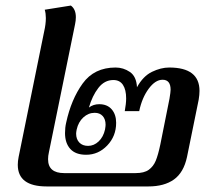

<svg xmlns="http://www.w3.org/2000/svg" viewBox="-20 -671 753 691"><path d="M44 -78Q44 -91 47 -106L139 -558Q145 -584 145 -606Q145 -623 141 -636L235 -651Q253 -638 253 -609Q253 -597 250 -583L156 -123Q153 -110 153 -98Q153 -48 211 -48H468Q499 -48 515.5 -60Q532 -72 540.5 -92.5Q549 -113 557 -151L590 -316Q594 -340 594 -348Q594 -384 565 -384Q539 -384 515 -351.5Q491 -319 481 -271H429Q434 -298 434 -317Q434 -348 422.5 -365.5Q411 -383 388 -383Q356 -383 334 -354.5Q312 -326 300 -284Q316 -296 337 -296Q366 -296 382 -277.5Q398 -259 398 -229Q398 -181 366 -147.5Q334 -114 290 -114Q252 -114 233 -135Q214 -156 214 -192Q214 -212 218 -229Q236 -313 277.5 -370.5Q319 -428 396 -428Q424 -428 447.5 -412Q471 -396 473 -357Q495 -397 527 -412.5Q559 -428 589 -428Q698 -428 698 -344Q698 -330 695 -312L653 -106Q641 -50 606 -25Q571 0 514 0H148Q44 0 44 -78ZM358 -205Q360 -217 360 -222Q360 -242 349.5 -253.5Q339 -265 321 -265Q298 -265 280 -248.5Q262 -232 256 -205Q254 -195 254 -190Q254 -170 265.5 -158Q277 -146 297 -146Q318 -146 335 -162Q352 -178 358 -205Z"/></svg>

Font: Taviraj Medium
Style: Italic
Weight: 500
Italic angle: -12°
Designer: Katatrad Team
Foundry: CadsonDemak
Version: Version 1.001